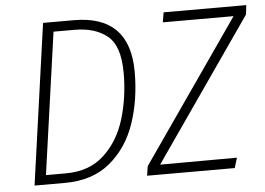

<svg xmlns="http://www.w3.org/2000/svg" viewBox="-50 -749 1125 814"><g transform="rotate(-5 513.0 -342.0)"><path d="M530 -443Q530 -325 496 -225Q462 -125 387 -62.5Q312 0 194 0H65L161 -684H292Q530 -684 530 -443ZM202 -643 117 -40H202Q302 -40 365 -98.5Q428 -157 455.5 -248.5Q483 -340 483 -443Q483 -558 431 -600.5Q379 -643 292 -643ZM544 0 550 -40 968 -642H667L674 -684H1026L1021 -644L603 -42L930 -43L917 0Z"/></g></svg>

Font: Fira Sans Condensed ExtraLight
Style: Italic
Weight: 275
Width: 3
Italic angle: -8°
Designer: Carrois Corporate & Edenspiekermann AG
Foundry: Carrois Corporate GbR & Edenspiekermann AG
Version: Version 4.203